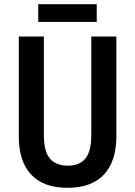

<svg xmlns="http://www.w3.org/2000/svg" viewBox="-20 -889 647 919"><path d="M537 -237Q537 -118 478 -54Q419 10 302 10Q189 10 129.5 -53Q70 -116 70 -236V-714H190V-242Q190 -164 219 -130Q248 -96 304 -96Q362 -96 389.5 -131Q417 -166 417 -243V-714H537ZM443 -869V-784H163V-869Z"/></svg>

Font: Noto Sans Myanmar Condensed SemiBold
Style: Regular
Weight: 600
Width: 3
Designer: Monotype Design Team
Foundry: Monotype Imaging Inc.
Version: Version 2.107; ttfautohint (v1.8.4.7-5d5b)